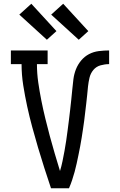

<svg xmlns="http://www.w3.org/2000/svg" viewBox="-20 -1004 640 1024"><path d="M252 0Q234 -54 216.5 -108Q199 -162 183 -216.5Q167 -271 152 -326Q137 -381 125 -436.5Q113 -492 104 -548.5Q95 -605 95 -662H38V-735H234V-662H177Q177 -613 184 -564.5Q191 -516 200.5 -468Q210 -420 221.5 -373Q233 -326 245.5 -279Q258 -232 272 -185Q286 -138 300 -92Q308 -118 313.5 -145Q319 -172 324 -199Q329 -226 333 -253.5Q337 -281 340.5 -308Q344 -335 347.5 -362.5Q351 -390 354 -417Q357 -444 360 -471.5Q363 -499 365.5 -526.5Q368 -554 371.5 -581.5Q375 -609 385 -634.5Q395 -660 413 -681.5Q431 -703 455 -715.5Q479 -728 507 -731.5Q535 -735 562 -735V-662Q539 -662 516 -655.5Q493 -649 478 -631Q463 -613 457.5 -590Q452 -567 449.5 -544Q447 -521 445 -498Q443 -475 440 -452Q437 -429 434.5 -406Q432 -383 429 -360Q426 -337 422.5 -314.5Q419 -292 415.5 -269Q412 -246 407.5 -223Q403 -200 398.5 -177.5Q394 -155 389 -132.5Q384 -110 378 -87.5Q372 -65 364.5 -43Q357 -21 348 0ZM400 -792 253 -926 317 -984 451 -838ZM230 -792 83 -926 147 -984 281 -838Z"/></svg>

Font: Iosevka Curly Slab Extended
Style: Regular
Weight: 400
Width: 7
Monospace: yes
Designer: Belleve Invis
Foundry: Belleve Invis
Version: Version 11.1.0; ttfautohint (v1.8.3)